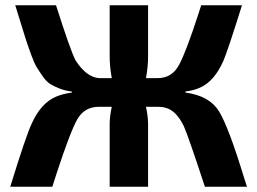

<svg xmlns="http://www.w3.org/2000/svg" viewBox="-20 -710 978 730"><path d="M685 -362V-358Q776 -346 812.5 -287Q849 -228 909 -31Q916 -11 919 0H759Q696 -192 679 -230Q650 -290 610 -300Q597 -304 581 -304H535Q543 -267 543 -238V0H397V-238Q397 -267 405 -304H356Q301 -304 274 -256.5Q247 -209 195 -50Q185 -18 179 0H19Q79 -195 101 -241Q136 -318 192 -342Q217 -353 253 -358V-362Q228 -365 207.5 -373Q187 -381 172 -390Q157 -399 143 -419Q129 -439 119.5 -454.5Q110 -470 97.5 -504.5Q85 -539 77.5 -562.5Q70 -586 55 -635Q44 -671 38 -690H193Q247 -520 267 -481Q308 -417 356 -413H405Q397 -456 397 -495V-690H543V-495Q543 -456 535 -413H580Q633 -413 660 -462Q687 -511 734 -656Q741 -678 745 -690H900Q845 -514 829 -478Q795 -401 741 -377Q717 -366 685 -362Z"/></svg>

Font: Exo 2.0
Style: Bold
Weight: 700
Designer: Natanael Gama
Version: Version 1.001;PS 001.001;hotconv 1.0.70;makeotf.lib2.5.58329